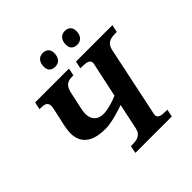

<svg xmlns="http://www.w3.org/2000/svg" viewBox="-230 -1099 1286 1286"><g transform="rotate(-45 413.0 -456.0)"><path d="M363.8 -335Q381.3 -335 400.1 -338.4Q418.9 -341.8 437.3 -346.9Q455.6 -352.1 472.4 -358.2Q489.3 -364.3 502 -370.1L550.8 -597.2Q556.2 -618.7 556.2 -627Q556.2 -637.7 550.5 -644.5Q544.9 -651.4 535.2 -655Q525.4 -658.7 512 -659.9Q498.5 -661.1 482.9 -661.1H470.2L481 -713.9H826.2L814.9 -661.1H801.8Q785.6 -661.1 770.5 -658.9Q755.4 -656.7 742.9 -650.4Q730.5 -644 721.4 -631.8Q712.4 -619.6 708 -600.1L605 -109.9Q603.5 -104.5 602.3 -97.7Q601.1 -90.8 601.1 -86.9Q601.1 -76.2 606.4 -69.6Q611.8 -63 621.3 -59.3Q630.9 -55.7 644 -54.4Q657.2 -53.2 672.9 -53.2H686L674.8 0H330.1L340.8 -53.2H354Q370.1 -53.2 385.3 -55.2Q400.4 -57.1 413.1 -63.7Q425.8 -70.3 434.8 -82Q443.8 -93.8 448.2 -113.8L486.8 -296.9Q474.6 -292.5 452.9 -285.4Q431.2 -278.3 405.5 -271.5Q379.9 -264.6 353.3 -259.8Q326.7 -254.9 304.2 -254.9Q259.3 -254.9 224.1 -263.4Q189 -272 164.8 -290Q140.6 -308.1 127.9 -335.9Q115.2 -363.8 115.2 -401.9Q115.2 -415 117.2 -430.7Q119.1 -446.3 122.1 -461.2Q125 -476.1 127.9 -489Q130.9 -502 132.8 -509.8L150.9 -592.8Q152.3 -599.1 153.6 -607.9Q154.8 -616.7 154.8 -621.1Q154.8 -633.8 150.1 -641.6Q145.5 -649.4 137.5 -653.8Q129.4 -658.2 118.4 -659.7Q107.4 -661.1 94.2 -661.1H83L94.2 -713.9H415L403.8 -661.1H393.1Q378.9 -661.1 366.2 -658.7Q353.5 -656.2 343 -649.2Q332.5 -642.1 324.2 -628.9Q315.9 -615.7 311 -594.2L293 -511.2Q291.5 -504.9 289.1 -493.7Q286.6 -482.4 283.9 -469.7Q281.2 -457 279.5 -444.8Q277.8 -432.6 277.8 -423.8Q277.8 -400.4 284.2 -383.8Q290.5 -367.2 302 -356.2Q313.5 -345.2 329.3 -340.1Q345.2 -335 363.8 -335ZM418.9 -856.9Q418.9 -837.4 413.6 -824.2Q408.2 -811 399.9 -802.7Q391.6 -794.4 380.9 -790.8Q370.1 -787.1 359.4 -787.1Q334.5 -787.1 319.3 -800.5Q304.2 -814 304.2 -841.8Q304.2 -874 320.3 -893.1Q336.4 -912.1 364.3 -912.1Q388.2 -912.1 403.6 -898.4Q418.9 -884.8 418.9 -856.9ZM627.9 -856.9Q627.9 -837.4 622.6 -824.2Q617.2 -811 608.9 -802.7Q600.6 -794.4 589.8 -790.8Q579.1 -787.1 568.4 -787.1Q543.5 -787.1 528.3 -800.5Q513.2 -814 513.2 -841.8Q513.2 -874 529.3 -893.1Q545.4 -912.1 573.2 -912.1Q597.2 -912.1 612.5 -898.4Q627.9 -884.8 627.9 -856.9Z"/></g></svg>

Font: Droid Serif
Style: Bold Italic
Weight: 700
Italic angle: -12°
Designer: Monotype Design team
Foundry: Monotype Imaging Inc.
Version: Version 1.03